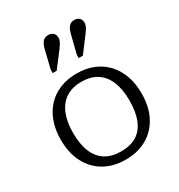

<svg xmlns="http://www.w3.org/2000/svg" viewBox="-192 -941 1004 1079"><g transform="rotate(-30 310.0 -401.5)"><path d="M572 -268Q572 -182 539.5 -119.5Q507 -57 448 -23Q389 11 310 11Q231 11 172 -23Q113 -57 80.5 -119.5Q48 -182 48 -268Q48 -332 66.5 -383.5Q85 -435 119.5 -471.5Q154 -508 202.5 -527.5Q251 -547 310 -547Q370 -547 418 -527.5Q466 -508 500.5 -471.5Q535 -435 553.5 -383.5Q572 -332 572 -268ZM127 -268Q127 -193 148 -143Q169 -93 209.5 -67.5Q250 -42 310 -42Q371 -42 411.5 -67Q452 -92 472.5 -142.5Q493 -193 493 -268Q493 -339 472.5 -389.5Q452 -440 411.5 -466.5Q371 -493 310 -493Q250 -493 209.5 -466.5Q169 -440 148 -389.5Q127 -339 127 -268ZM225 -757Q232 -785 245 -799.5Q258 -814 281 -814Q301 -814 312.5 -802.5Q324 -791 324 -773Q324 -758 316.5 -744Q309 -730 296 -713L222 -616H196V-638ZM395 -757Q402 -785 415 -799.5Q428 -814 450 -814Q470 -814 481.5 -802.5Q493 -791 493 -773Q493 -758 485.5 -744Q478 -730 465 -713L392 -616H365V-638Z"/></g></svg>

Font: Roboto Serif 20pt Light
Style: Regular
Weight: 300
Version: Version 1.008